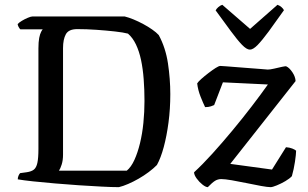

<svg xmlns="http://www.w3.org/2000/svg" viewBox="-20 -772 1271 792"><path d="M470.3 0Q441.9 0 398.6 -2.3Q355.3 -4.5 305.4 -7.8Q255.5 -11.1 206.2 -15.4Q157 -19.6 116.6 -23.9Q76.3 -28.2 53.3 -32.2Q53.3 -40 56.3 -47Q59.3 -54 62.9 -57.8L90.5 -61.6Q109.6 -64.4 119.7 -72.4Q129.9 -80.4 134.2 -100.3Q138.5 -120.3 138.5 -157.8V-572.3Q138.5 -599 141.7 -615.5Q145 -632 149.7 -640.8Q154.3 -649.5 156.3 -651H63.9Q60.1 -654.5 56.8 -660.7Q53.5 -667 52.8 -672.6Q58.3 -679.1 70.4 -686.3Q82.4 -693.5 95 -698.7Q107.5 -704 113.3 -704H494.6Q511 -700 530.5 -692Q550.1 -683.9 570.4 -673.1Q590.6 -662.3 607.7 -650.3Q624.8 -638.4 634.8 -627.4Q663 -575.4 672.8 -510.8Q682.5 -446.1 682.5 -383.9Q682.5 -322.6 675.1 -266.8Q667.7 -211 655.6 -165.9Q643.5 -120.8 627.3 -91.4Q613.2 -77 593.4 -62.2Q573.7 -47.4 551.8 -34.9Q529.9 -22.3 508.6 -13.2Q487.4 -4 470.3 0ZM223.1 -67.9H502.9Q521 -82.8 534.5 -112.5Q548 -142.1 557.5 -181.2Q567 -220.4 571.5 -265.2Q576 -310 576 -355.4Q576 -402.6 572.7 -445.3Q569.5 -488 561.8 -524.5Q554 -561.1 540.7 -588.8Q527.4 -616.5 507.9 -633.3Q489.1 -638.3 454.3 -642.2Q419.5 -646.1 378.5 -649Q337.6 -651.9 299 -651.9Q263.3 -651.9 251.7 -630.9Q240 -609.9 240 -573.5V-134.1Q240 -110.5 234.3 -93Q228.7 -75.5 223.1 -67.9ZM837.2 0Q828.6 0 815.3 -10.5Q801.9 -21 791.3 -35.6Q780.7 -50.2 780.5 -61.3Q815 -92.9 855.7 -137.8Q896.4 -182.7 938.4 -233.3Q980.5 -283.9 1018.3 -333.3Q1056.2 -382.7 1085.1 -423.5L899.5 -432.4L863.4 -338.6Q859.6 -336.6 849.9 -333.4Q840.2 -330.1 826.1 -330.1Q818.3 -345.8 807.3 -373.4Q796.4 -401.1 793.4 -428Q797.6 -435 810.5 -446.5Q823.5 -458 839.7 -470.5Q855.9 -482.9 869.3 -491.5Q882.7 -500 888.7 -500Q893.7 -500 912.6 -498.5Q931.4 -497 956.9 -495Q982.3 -493 1008.5 -491Q1034.8 -489 1055.5 -487.4Q1076.3 -485.8 1084.6 -485Q1093.6 -485 1110.8 -488.9Q1128 -492.8 1143.2 -496.3Q1158.5 -499.8 1161.5 -498Q1173.9 -492.2 1186.2 -473.8Q1198.5 -455.4 1199.3 -437.5L929.9 -96L1102 -72.6L1159.7 -164.7Q1174.5 -163.7 1185.6 -159.3Q1196.7 -154.9 1201.5 -150.4Q1201.3 -143.5 1200.2 -131.6Q1199 -119.7 1196.7 -104.6Q1194.3 -89.6 1191.2 -74.4Q1188 -59.3 1184 -45.3Q1174.7 -35.2 1156.9 -24.7Q1139 -14.3 1121.5 -7.2Q1104 0 1096.3 0Q1084.5 0 1057.1 -4.9Q1029.7 -9.8 997.2 -16.7Q964.7 -23.5 936.2 -28.4Q907.7 -33.3 892.7 -33.3Q879 -33.3 867.5 -26.4Q856 -19.5 837.2 0ZM1010.8 -567.3Q997.5 -567.3 978.2 -587.2Q959 -607.2 932.1 -643.7Q905.1 -680.3 869.5 -729.2Q872.9 -735.9 880.7 -742.8Q888.6 -749.7 897 -752.2L1011.6 -652.8L1124.6 -752.2Q1133.8 -749 1140.9 -742.8Q1148 -736.6 1151.3 -730Q1115.5 -679.1 1088.6 -642.5Q1061.6 -606 1042.9 -586.6Q1024.1 -567.3 1010.8 -567.3Z"/></svg>

Font: Texturina Medium
Style: Regular
Weight: 500
Designer: Guillermo Torres Carreño
Foundry: Omnibus-Type
Version: Version 1.003